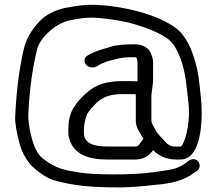

<svg xmlns="http://www.w3.org/2000/svg" viewBox="-20 -673 912 813"><path d="M640.1 109.4C715.5 103.7 765.5 87 804.3 57.1L813 51.3C827.9 41.1 828.5 23.5 820.5 12.4C812.8 1.8 796.9 -3.5 782.5 5.4L781.9 5.7L772.4 13.1C759.8 22.5 739.5 34.3 721 40.7C709.1 44.4 677.8 49.9 630.4 56.2C583.7 62.3 527.9 65.5 463.2 65.5C400.2 65.5 351.7 62.8 318.4 57.7C255.6 48.1 224 41.1 182.7 13.7C148.5 -11.1 146.5 -11.9 130 -44.2C116.9 -69.8 97.8 -145.5 99.9 -188.4C104.9 -293.9 117.5 -386.3 137.5 -465.6C149.7 -513.6 214.7 -573 271.5 -585.9C314.7 -595.8 350.8 -599.6 379.6 -598.1C439.9 -594.8 521.8 -581.3 565.2 -565.5L565.7 -565.4L566.1 -565.2C612.1 -551.4 650.2 -534.8 680.4 -515.7C692.6 -508 705.6 -495.9 717.5 -480.2C744.5 -437.1 762.2 -380.6 769.6 -311.2C772.3 -286.1 775 -261.8 777.9 -238.2C786.2 -170.3 771.1 -87 749.5 -56.2C747 -52.6 745.7 -52.5 744 -52.5H718C708.5 -52.5 699.7 -55.2 687.1 -65.1C670.3 -84.3 647.9 -103.6 638.5 -122.7C629.3 -141.5 621 -147.4 621 -167V-269.4L628.2 -328.4V-385C628.2 -406.3 631 -416.4 620.4 -443.6C611.1 -470.8 585 -485.5 548.5 -485.5C504.6 -485.5 472 -482.6 449.3 -475.1C416.4 -464.4 386.5 -459.2 351.1 -438.1C332.9 -426.7 335.5 -408.3 345.3 -398C354.6 -388.3 373.6 -382.4 390.3 -392.6C399.3 -398.1 406.5 -401.9 411.1 -403.8L426.7 -410.3C431.4 -412.3 436.8 -414 442.8 -415.5C468.6 -421.8 492.2 -430.5 528.6 -430.5H553.2C554.9 -430.5 555.8 -430.4 557.1 -430.2C559.8 -424.6 563.6 -411.2 562.4 -405.1L562.2 -404V-328.6C553.1 -329.2 543.2 -329.5 534 -329.5H495.6C440.6 -329.5 395.2 -317.5 361.9 -292.2C339.9 -275.6 321.1 -257.1 305.4 -236.8L305.2 -236.5L290.4 -214.9L290.2 -214.6C275.9 -190.7 269.4 -160.2 269.4 -123V-109C269.4 -101.3 271.4 -92.3 274.7 -81.9C293.1 -20.5 353.4 2.5 433.2 2.5H552C593.5 2.5 613 -17.3 628.5 -37.2C652.2 -12.2 687.2 2.5 726 2.5H744C819.1 2.5 834.2 -115.1 834.1 -197.2C834.1 -218.5 832.9 -239 830.9 -256.9C829.3 -271.8 827.1 -292 824.5 -317.3C816 -400 789.8 -489.1 740.6 -540.6C675.5 -602.1 523.3 -646.5 383.1 -652.6C348.5 -654.1 306.2 -649.5 254.3 -639.1C210.6 -629.3 173.5 -610.2 147.2 -582.5C113.8 -547.3 91.5 -509 81.2 -467.9C61.3 -382.8 49.1 -286.3 44.3 -177.7C43.2 -151.9 49.7 -114.4 63.3 -63.3C71 -33.9 85.2 -6.1 105.5 19.7C121.5 40.1 170.7 77.6 201.8 88.5L202.3 88.7L202.9 88.9C294.1 114.2 362.7 120.5 488 120.5C524.9 120.5 575.2 116.8 640.1 109.4ZM335.4 -109V-123C335.4 -141.4 338.8 -160.6 345.6 -180.6L345.9 -181.2L346 -181.9C347.8 -191 361 -210.4 388.2 -236.9C413.9 -261.9 448.6 -274.5 495.6 -274.5H534C541.7 -274.5 546.8 -274.4 555.1 -273.9C555 -273.2 555 -271.2 555 -270V-167C555 -149.7 557.8 -135.2 565.1 -123.6C574 -109.4 577.5 -100.4 587.5 -85.4L571.3 -64.2L571 -63.6C565.7 -54.9 560.5 -52.5 552 -52.5H433.2C373 -52.5 335.4 -69 335.4 -109Z"/></svg>

Font: MewTooHand
Style: BdWide
Weight: 400
Designer: Mew Too, Robert Jablonski
Version: Version 0.77